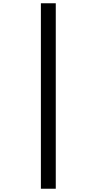

<svg xmlns="http://www.w3.org/2000/svg" viewBox="-20 -886 591 1174"><path d="M230 -866H321V268H230Z"/></svg>

Font: Noto Sans Telugu UI SemiCondensed Medium
Style: Regular
Weight: 500
Width: 4
Designer: Jelle Bosma - Monotype Design Team
Foundry: Monotype Imaging Inc.
Version: Version 2.005; ttfautohint (v1.8.4.7-5d5b)